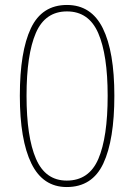

<svg xmlns="http://www.w3.org/2000/svg" viewBox="-20 -744 540 774"><path d="M249 10Q153 10 106.5 -85Q60 -180 60 -358Q60 -536 104.5 -630Q149 -724 250 -724Q348 -724 394.5 -630Q441 -536 441 -358Q441 -180 396.5 -85Q352 10 249 10ZM249 -16Q339 -16 376.5 -103.5Q414 -191 414 -358Q414 -523 376 -610.5Q338 -698 250 -698Q162 -698 124.5 -611Q87 -524 87 -358Q87 -192 125 -104Q163 -16 249 -16Z"/></svg>

Font: Noto Sans Gurmukhi UI SemiCondensed Thin
Style: Regular
Weight: 100
Width: 4
Designer: Jelle Bosma - Monotype Design Team
Foundry: Monotype Imaging Inc.
Version: Version 2.004; ttfautohint (v1.8.4.7-5d5b)